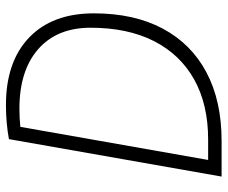

<svg xmlns="http://www.w3.org/2000/svg" viewBox="-78 -664 743 626"><g transform="rotate(-90 293.0 -351.5)"><path d="M29.8 0 151.9 -693.4Q204.6 -703.1 263.2 -703.1Q404.3 -703.1 483.2 -627.4Q562 -551.8 562 -416.5Q562 -285.6 512.5 -192.4Q462.9 -99.1 369.9 -49.6Q276.9 0 146 0ZM84 -43.9H150.9Q265.1 -43.9 346.7 -89.6Q428.2 -135.3 471.7 -220.9Q515.1 -306.6 515.1 -427.2Q515.1 -536.6 445.3 -597.9Q375.5 -659.2 251 -659.2Q221.7 -659.2 191.9 -656.2Z"/></g></svg>

Font: CaskaydiaCove NF ExtraLight
Style: Italic
Weight: 200
Italic angle: -10°
Designer: Aaron Bell
Foundry: Saja Typeworks
Version: Version 2111.001; VTT 6.35;Nerd Fonts 3.2.1